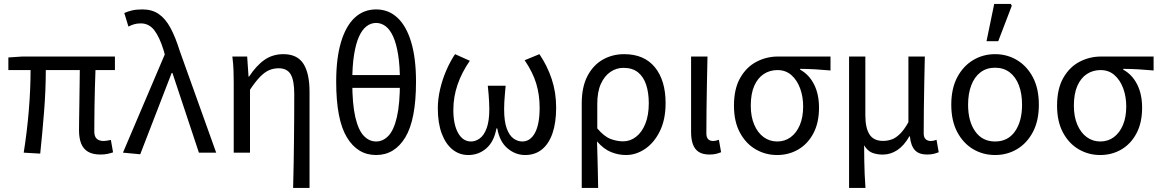

<svg xmlns="http://www.w3.org/2000/svg" viewBox="-20 -772 5866 971"><path d="M488 9.5Q449.4 9.5 425.4 -4.5Q401.4 -18.6 390.5 -45.9Q379.6 -73.2 379.6 -112.8Q379.6 -131.5 380.1 -166.1Q380.6 -200.6 381.3 -244.2Q382 -287.8 382.5 -333.1Q383 -378.4 383.6 -417.8H211.6Q211.6 -316.1 202.8 -206.4Q194.1 -96.7 183.4 4.9L99.9 0Q116.4 -102.8 125.5 -211.2Q134.6 -319.7 134.6 -417.8H22.3V-481.4L92 -486.1H561.2V-417.8H462.9Q461.5 -376.8 460 -330Q458.5 -283.1 458 -238.6Q457.5 -194.1 457.2 -159.3Q456.9 -124.4 456.9 -106.8Q456.9 -81.8 469 -70.4Q481.2 -59 504.7 -59Q510.8 -59 520.1 -60.5Q529.4 -62 540.7 -64.3L551.8 -1.5Q540 2.6 524.1 6.1Q508.2 9.5 488 9.5Z M689.2 8.2 601.8 0 813.3 -496.7 807.5 -517.6Q787 -584.4 760.3 -619.1Q733.6 -653.7 692.1 -653.7Q671.9 -653.7 657.5 -649.1Q643 -644.5 629.5 -637.7L608.6 -706.2Q626.1 -714.1 647.5 -719.2Q668.8 -724.4 700.7 -724.4Q749.1 -724.4 783.1 -700.9Q817.2 -677.4 842.4 -630.4Q867.6 -583.5 889.2 -513.9L1073.3 0H985.9L852.1 -402.8H848.1Z M1462.4 178.5Q1463.8 119.3 1465.1 57.3Q1466.3 -4.7 1466.8 -66.4Q1467.4 -128.2 1467.8 -186.6Q1468.1 -245.1 1468.1 -297.4Q1468.1 -365.6 1450 -396.1Q1432 -426.7 1389.1 -426.7Q1362.4 -426.7 1339.8 -416.5Q1317.2 -406.4 1294.3 -382.6Q1271.4 -358.9 1244.3 -318.1V0H1162V-352.6Q1162 -382 1161 -414.9Q1159.9 -447.9 1155.1 -486.1H1230L1236.9 -384.6H1239.6Q1277.2 -441.5 1318.4 -469.8Q1359.6 -498.1 1413.1 -498.1Q1483.5 -498.1 1514.5 -449.5Q1545.4 -401 1545.4 -308V178.5Z M1882 12Q1788.4 12 1734.3 -77.4Q1680.2 -166.8 1680.2 -358.8Q1680.2 -478.1 1704.8 -559.8Q1729.4 -641.5 1774.5 -683Q1819.6 -724.4 1882 -724.4Q1944.5 -724.4 1989.6 -682.8Q2034.7 -641.1 2059.3 -559.6Q2083.9 -478.1 2083.9 -358.8Q2083.9 -166.8 2029.8 -77.4Q1975.7 12 1882 12ZM1882 -56.5Q1916.8 -56.5 1944.2 -84.9Q1971.6 -113.2 1987.1 -179.4Q2002.6 -245.6 2002.6 -358.8Q2002.6 -438.2 1993.6 -494.6Q1984.6 -551.1 1968.5 -586.9Q1952.4 -622.6 1930.2 -639.3Q1908 -656 1882 -656Q1856 -656 1833.9 -639.3Q1811.7 -622.6 1795.6 -586.9Q1779.4 -551.1 1770.5 -494.6Q1761.5 -438.2 1761.5 -358.8Q1761.5 -245.6 1777 -179.4Q1792.5 -113.2 1819.9 -84.9Q1847.2 -56.5 1882 -56.5ZM1725.4 -327.7V-392.5H2038.7V-327.7Z M2348.2 12Q2303.3 12 2268.6 -15.8Q2234 -43.5 2214.1 -96.3Q2194.2 -149.1 2194.2 -224Q2194.2 -270.7 2205.4 -319.4Q2216.6 -368.2 2236.3 -414.2Q2255.9 -460.2 2281.3 -498.1L2356.1 -464.6Q2315.2 -405.9 2294 -343.9Q2272.7 -281.8 2272.7 -216.3Q2272.7 -141.8 2297 -99.1Q2321.3 -56.5 2361.9 -56.5Q2385.1 -56.5 2406.4 -72Q2427.8 -87.5 2441.2 -123.8Q2454.6 -160 2454.6 -220.3Q2454.6 -238.6 2453.5 -256.5Q2452.5 -274.4 2451.1 -294.5Q2449.6 -314.7 2446.9 -338.4H2537.2Q2535.1 -314.7 2533.3 -294.5Q2531.6 -274.4 2530.5 -256.5Q2529.5 -238.6 2529.5 -220.3Q2529.5 -157.8 2542.8 -121.9Q2556.2 -86.1 2577.3 -71.3Q2598.4 -56.5 2621.2 -56.5Q2661.9 -56.5 2685.5 -100.1Q2709.1 -143.7 2709.1 -227.5Q2709.1 -292.6 2691.9 -349.4Q2674.7 -406.2 2633.4 -467.4L2708 -498.1Q2747.6 -439.7 2770.1 -372.4Q2792.6 -305.2 2792.6 -228.2Q2792.6 -151.7 2774.2 -98.2Q2755.8 -44.6 2720.8 -16.3Q2685.8 12 2635.7 12Q2587 12 2546.9 -21.6Q2506.8 -55.1 2494.7 -122.7H2490.7Q2478.3 -55.1 2439.4 -21.6Q2400.5 12 2348.2 12Z M2922 178.5V-248.2Q2922 -332.9 2951.2 -388.1Q2980.3 -443.3 3028.9 -470.7Q3077.4 -498.1 3136.4 -498.1Q3237.9 -498.1 3292 -431.8Q3346.1 -365.5 3346.1 -250.4Q3346.1 -167.6 3317.3 -109Q3288.6 -50.4 3242.7 -19.2Q3196.8 12 3145.7 12Q3106.9 12 3069.9 -3.1Q3032.8 -18.2 2999.3 -57Q3000.7 -13.4 3001.7 24.1Q3002.8 61.5 3003.5 98.6Q3004.3 135.7 3005 178.5ZM3131.5 -57.2Q3167.3 -57.2 3196.9 -80.3Q3226.6 -103.3 3243.8 -146.5Q3261.1 -189.7 3261.1 -249.7Q3261.1 -303.3 3247.7 -343.7Q3234.3 -384 3206.2 -406.5Q3178.1 -428.9 3132.9 -428.9Q3097.6 -428.9 3067.4 -408.6Q3037.3 -388.4 3018.9 -348.1Q3000.6 -307.9 3000.6 -246.9V-122.6Q3035 -81.9 3067.4 -69.5Q3099.8 -57.2 3131.5 -57.2Z M3568 9.5Q3534.1 9.5 3513.8 -3.6Q3493.5 -16.7 3484.3 -42.1Q3475 -67.5 3475 -104V-486.1H3558Q3556.6 -420.4 3555.2 -352.7Q3553.8 -285.1 3553.1 -220.4Q3552.3 -155.7 3552.3 -98Q3552.3 -77.4 3561.4 -68.2Q3570.5 -59 3586.2 -59Q3592.8 -59 3600.1 -60.5Q3607.4 -62 3615.7 -65L3626.8 -2.2Q3615.8 2.3 3602 5.9Q3588.2 9.5 3568 9.5Z M3909.9 12Q3851.1 12 3801.5 -16.9Q3751.8 -45.7 3721.9 -101.5Q3691.9 -157.2 3691.9 -237.7Q3691.9 -323 3723.5 -378.2Q3755.1 -433.3 3805.7 -459.7Q3856.4 -486.1 3914.1 -486.1H4180.1V-415.6Q4138.8 -419.4 4102.9 -421.4Q4066.9 -423.5 4026.4 -423.8V-419.8Q4071.5 -395.1 4096.8 -345.5Q4122 -295.8 4122 -227.4Q4122 -151.7 4093.8 -98.2Q4065.6 -44.6 4017.5 -16.3Q3969.4 12 3909.9 12ZM3910.6 -56.5Q3949.1 -56.5 3978.6 -78.1Q4008.1 -99.8 4025 -139.6Q4041.8 -179.4 4041.8 -234Q4041.8 -282.6 4026.6 -324.6Q4011.3 -366.6 3982.4 -392.1Q3953.5 -417.6 3911.9 -417.6Q3873.5 -417.6 3843 -397.9Q3812.5 -378.2 3794.7 -338.3Q3776.9 -298.4 3776.9 -237.7Q3776.9 -182 3794.4 -141.3Q3811.9 -100.5 3842 -78.5Q3872.2 -56.5 3910.6 -56.5Z M4274 178.5V-486.1H4356.3V-188.7Q4356.3 -124.9 4377.3 -92.2Q4398.3 -59.4 4445.5 -59.4Q4467.4 -59.4 4488.3 -66.4Q4509.1 -73.3 4530.5 -93.9Q4551.9 -114.4 4574.1 -153.9V-486.1H4657.1Q4655.8 -420.4 4654.3 -352.7Q4652.9 -285.1 4652.2 -220.4Q4651.4 -155.7 4651.4 -98Q4651.4 -77.4 4661.3 -68.2Q4671.1 -59 4686.8 -59Q4694.1 -59 4701 -60.5Q4708 -62 4716.3 -65L4727.4 -2.2Q4716.4 2.3 4702.6 5.9Q4688.8 9.5 4668.6 9.5Q4627.5 9.5 4606.9 -12.6Q4586.4 -34.7 4581.5 -82.4H4578.8Q4552.4 -35.8 4518.1 -13Q4483.8 9.8 4444.3 9.8Q4414.9 9.8 4391.1 0.7Q4367.4 -8.5 4350.1 -37.1Q4350.4 10.7 4351 44.8Q4351.5 78.9 4352.9 109.7Q4354.3 140.5 4357 178.5Z M5012.4 12Q4951.5 12 4901.3 -17.7Q4851.2 -47.5 4821 -104.4Q4790.9 -161.3 4790.9 -242.4Q4790.9 -324.2 4821 -381.1Q4851.2 -438 4901.3 -468Q4951.5 -498.1 5012.4 -498.1Q5073.2 -498.1 5123.4 -468Q5173.6 -438 5203.7 -381.1Q5233.8 -324.2 5233.8 -242.4Q5233.8 -161.3 5203.7 -104.4Q5173.6 -47.5 5123.4 -17.7Q5073.2 12 5012.4 12ZM5012.4 -56.5Q5077.3 -56.5 5113 -107.4Q5148.8 -158.2 5148.8 -242.4Q5148.8 -298.7 5132.7 -341Q5116.5 -383.2 5086 -406.4Q5055.4 -429.6 5012.4 -429.6Q4969.3 -429.6 4938.8 -406.4Q4908.2 -383.2 4892.1 -341Q4875.9 -298.7 4875.9 -242.4Q4875.9 -158.2 4912 -107.4Q4948.1 -56.5 5012.4 -56.5ZM4969.1 -563.7 5008 -752.1H5092L5097 -742.9L5028.4 -563.7Z M5543.9 12Q5485.1 12 5435.5 -16.9Q5385.8 -45.7 5355.9 -101.5Q5325.9 -157.2 5325.9 -237.7Q5325.9 -323 5357.5 -378.2Q5389.1 -433.3 5439.7 -459.7Q5490.4 -486.1 5548.1 -486.1H5814.1V-415.6Q5772.8 -419.4 5736.9 -421.4Q5700.9 -423.5 5660.4 -423.8V-419.8Q5705.5 -395.1 5730.8 -345.5Q5756 -295.8 5756 -227.4Q5756 -151.7 5727.8 -98.2Q5699.6 -44.6 5651.5 -16.3Q5603.4 12 5543.9 12ZM5544.6 -56.5Q5583.1 -56.5 5612.6 -78.1Q5642.1 -99.8 5659 -139.6Q5675.8 -179.4 5675.8 -234Q5675.8 -282.6 5660.6 -324.6Q5645.3 -366.6 5616.4 -392.1Q5587.5 -417.6 5545.9 -417.6Q5507.5 -417.6 5477 -397.9Q5446.5 -378.2 5428.7 -338.3Q5410.9 -298.4 5410.9 -237.7Q5410.9 -182 5428.4 -141.3Q5445.9 -100.5 5476 -78.5Q5506.2 -56.5 5544.6 -56.5Z"/></svg>

Font: Source Sans 3 VF
Style: Regular
Weight: 200
Designer: Paul D. Hunt
Foundry: Adobe
Version: Version 3.046;hotconv 1.0.118;makeotfexe 2.5.65603